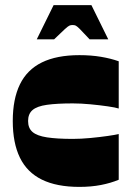

<svg xmlns="http://www.w3.org/2000/svg" viewBox="-20 -724 517 752"><path d="M291 8Q202 8 144 -20.5Q86 -49 58 -106.5Q30 -164 30 -250Q30 -336 58 -393.5Q86 -451 144 -479.5Q202 -508 291 -508Q337 -508 375.5 -501.5Q414 -495 445 -484V-299Q433 -303 402 -307.5Q371 -312 334 -315.5Q297 -319 265 -319Q203 -319 164 -313.5Q125 -308 107.5 -293Q90 -278 90 -250Q90 -222 107.5 -207Q125 -192 164 -186Q203 -180 265 -180Q297 -180 334 -183.5Q371 -187 402 -191.5Q433 -196 445 -199V-20Q414 -7 375.5 0.5Q337 8 291 8ZM124 -570 190 -704H338L404 -570H331Q305 -598 293.5 -609.5Q282 -621 277 -623.5Q272 -626 264 -626Q257 -626 251.5 -623.5Q246 -621 233.5 -609.5Q221 -598 192 -570Z"/></svg>

Font: Ojuju ExtraBold
Style: Regular
Weight: 800
Designer: Chisaokwu Joboson, Mirko Velimirovic
Foundry: Udi Foundry
Version: Version 1.000